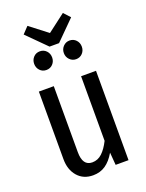

<svg xmlns="http://www.w3.org/2000/svg" viewBox="-166 -971 810 1064"><g transform="rotate(-20 239.5 -439.5)"><path d="M406 0H330L324 -74Q299 -31 267.5 -9.5Q236 12 194 12Q137 12 103 -27Q69 -66 69 -129V-527H157V-138Q157 -57 214 -57Q247 -57 272 -80.5Q297 -104 318 -146V-527H406ZM343 -891 378 -853 266 -741H210L98 -853L134 -891L238 -811ZM203 -680Q203 -657 188 -641Q173 -625 150 -625Q127 -625 112 -641Q97 -657 97 -680Q97 -703 112 -719Q127 -735 150 -735Q173 -735 188 -719Q203 -703 203 -680ZM378 -680Q378 -657 363 -641Q348 -625 325 -625Q303 -625 287.5 -641Q272 -657 272 -680Q272 -703 287.5 -719Q303 -735 325 -735Q348 -735 363 -719Q378 -703 378 -680Z"/></g></svg>

Font: Fira Sans Extra Condensed
Style: Regular
Weight: 400
Width: 1
Designer: Carrois Corporate & Edenspiekermann AG
Foundry: Carrois Corporate GbR & Edenspiekermann AG
Version: Version 4.203